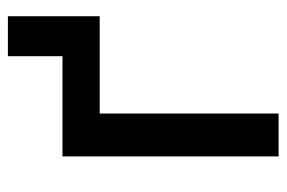

<svg xmlns="http://www.w3.org/2000/svg" viewBox="-138 -577 715 479"><g transform="rotate(-90 219.5 -337.5)"><path d="M318.8 -539.1V-675.3H418.5V-539.1ZM418.5 -539.1V-446.3H175.8V0H68.8V-539.1Z"/></g></svg>

Font: Inter 18pt Medium
Style: Regular
Weight: 500
Designer: Rasmus Andersson
Foundry: rsms
Version: Version 4.001;git-66647c0bb